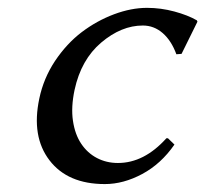

<svg xmlns="http://www.w3.org/2000/svg" viewBox="-20 -459 523 489"><path d="M343.8 -394Q289.1 -394 237.8 -350.6Q186.5 -307.1 169.9 -230Q160.6 -186 165.8 -151.4Q170.9 -116.7 186.8 -93Q202.6 -69.3 226.8 -56.6Q251 -43.9 280.3 -43.9Q347.2 -43.9 403.8 -106.9H407.7L424.3 -90.8Q390.1 -41.5 342.3 -15.9Q294.4 9.8 247.1 9.8Q152.3 9.8 106 -50.8Q59.6 -111.3 80.1 -208Q90.8 -259.3 120.1 -303.7Q149.9 -348.1 188.2 -377.2Q226.6 -406.2 270.3 -422.6Q314 -439 354.5 -439Q389.6 -439 424.1 -429.7Q458.5 -420.4 481.4 -407.2L482.9 -403.8L442.4 -321.8L429.2 -320.8Q416.5 -355.5 394.3 -374.8Q372.1 -394 343.8 -394Z"/></svg>

Font: Linux Biolinum G
Style: Italic
Weight: 400
Italic angle: -12°
Designer: Philipp H. Poll
Foundry: Philipp H. Poll
Version: Version 0.5.1